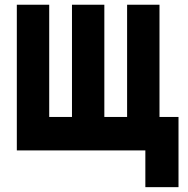

<svg xmlns="http://www.w3.org/2000/svg" viewBox="-20 -633 790 808"><path d="M591.7 0H50.8V-613.1H187.1V-140.8H282.9V-613.1H419.1V-140.8H514.9V-613.1H651.2V-140.8H731.2V154.6H591.7Z"/></svg>

Font: Martian Mono Custom sWd Rg
Style: Regular
Weight: 400
Width: 6
Monospace: yes
Designer: Alex Havermale
Foundry: Evil Martians
Version: Version 1.000